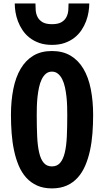

<svg xmlns="http://www.w3.org/2000/svg" viewBox="-20 -1051 589 1087"><path d="M273.9 15.6Q226.1 15.6 190.2 -0.5Q154.3 -16.6 128.4 -45.4Q102.5 -74.2 85.9 -113.5Q69.3 -152.8 59.6 -199Q49.8 -245.1 45.9 -296.4Q42 -347.7 42 -400.4Q42 -479.5 55.4 -546.9Q68.8 -614.3 97.2 -662.1Q125.5 -710 169.2 -736.1Q212.9 -762.2 273.9 -762.2Q335 -762.2 379.2 -736.1Q423.3 -710 451.9 -662.1Q480.5 -614.3 493.9 -546.9Q507.3 -479.5 507.3 -400.4Q507.3 -347.7 503.4 -296.4Q499.5 -245.1 489.5 -199Q479.5 -152.8 462.6 -113.5Q445.8 -74.2 419.9 -45.4Q394 -16.6 357.9 -0.5Q321.8 15.6 273.9 15.6ZM273.9 -108.9Q303.2 -108.9 320.6 -129.2Q337.9 -149.4 346.9 -187.3Q356 -225.1 358.4 -279.1Q360.8 -333 360.8 -400.4Q360.8 -423.8 360.1 -449.5Q359.4 -475.1 356.4 -502.7Q353.5 -530.3 347.9 -556.2Q342.3 -582 332.5 -601.8Q322.8 -621.6 308.3 -633.5Q293.9 -645.5 273.9 -645.5Q253.9 -645.5 239.7 -633.5Q225.6 -621.6 216.1 -601.8Q206.5 -582 200.9 -556.2Q195.3 -530.3 192.4 -502.7Q189.5 -475.1 188.7 -449.5Q188 -423.8 188 -400.4Q188 -333 190.4 -279.1Q192.9 -225.1 201.7 -187.3Q210.4 -149.4 227.5 -129.2Q244.6 -108.9 273.9 -108.9ZM180.7 -1031.2Q180.7 -1013.7 182.1 -993.2Q183.6 -972.7 192.4 -955.1Q201.2 -937.5 220.2 -925.8Q239.3 -914.1 274.4 -914.1Q309.6 -914.1 328.6 -925.8Q347.7 -937.5 356.4 -955.1Q365.2 -972.7 366.7 -993.2Q368.2 -1013.7 368.2 -1031.2H485.4Q485.4 -1008.8 481.2 -982.9Q477.1 -957 467.3 -930.9Q457.5 -904.8 441.4 -880.6Q425.3 -856.4 401.9 -837.9Q378.4 -819.3 346.9 -808.1Q315.4 -796.9 274.4 -796.9Q233.4 -796.9 201.9 -808.1Q170.4 -819.3 147 -837.9Q123.5 -856.4 107.4 -880.6Q91.3 -904.8 81.5 -930.9Q71.8 -957 67.6 -982.9Q63.5 -1008.8 63.5 -1031.2Z"/></svg>

Font: Francois One
Style: Regular
Weight: 400
Designer: Vernon Adams
Foundry: vernon adams
Version: Version 1.000